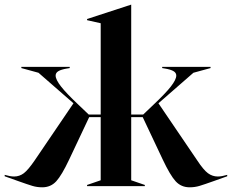

<svg xmlns="http://www.w3.org/2000/svg" viewBox="-50 -793 988 818"><path d="M643 -114 558 -294H509V-25L567 -5V0H321V-5L379 -25V-294H330L245 -114Q213 -46 189.5 -20.5Q166 5 130 5Q108 5 88 -1Q68 -7 26 -22L-30 -42V-48Q-6 -41 10 -41Q33 -41 51.5 -55Q70 -69 98 -110L263 -353L114 -483L41 -503V-508H247V-503L235 -501Q211 -497 199 -490Q187 -483 187 -471Q187 -454 210 -424.5Q233 -395 285 -346L328 -305H379V-694L321 -707V-712L508 -773H509V-305H560L603 -346Q655 -395 678 -424.5Q701 -454 701 -471Q701 -483 689 -490Q677 -497 653 -501L641 -503V-508H847V-503L774 -483L625 -353L790 -110Q817 -69 836 -55Q855 -41 878 -41Q894 -41 918 -48V-42L862 -22Q820 -7 800 -1Q780 5 758 5Q722 5 698.5 -20.5Q675 -46 643 -114Z"/></svg>

Font: Nyght Serif Medium
Style: Regular
Weight: 500
Designer: Maksym Kobuzan
Version: Version 0.410